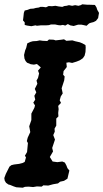

<svg xmlns="http://www.w3.org/2000/svg" viewBox="-40 -861 481 894"><path d="M66 13 36 11 24 7 7 0 -1 -2 -12 -10 -18 -20 -20 -32 -13 -51 -6 -65 4 -85 13 -92 25 -95 49 -98 65 -102 75 -107 81 -128 76 -136 86 -153 90 -195 85 -204 89 -220 101 -246 96 -273 106 -302V-332L120 -359L123 -370L115 -383L124 -397L120 -415L129 -431L122 -447L134 -471L130 -486L137 -498L142 -519L137 -532L150 -547L132 -563L118 -560L103 -562L86 -569L79 -577L74 -588L72 -605L77 -626L82 -638L87 -659L102 -666L113 -669L131 -670L145 -673L159 -671L180 -670L188 -677L210 -676L219 -673L245 -676L258 -678L269 -671L297 -673L310 -669L332 -664L344 -659L358 -651L359 -640L358 -619L354 -602L346 -590L331 -580L316 -574L296 -568L281 -571L269 -569L271 -549L256 -530L254 -513L261 -505L259 -487L247 -450L252 -426L243 -412L238 -394L244 -382L231 -368L233 -353L231 -335L232 -319L222 -309V-276L214 -262L215 -248L208 -232L216 -211L203 -172L207 -156L192 -130L205 -109L227 -106L250 -109L262 -104L269 -91L274 -78L283 -67L278 -46L274 -29L258 -19L240 -15L230 -7L207 -3L185 3L162 2L154 8L132 7L114 10L93 8L76 9ZM106 -739 86 -742 75 -745V-757L67 -766L69 -782L71 -801L75 -812L88 -815L101 -820L116 -821L127 -824L141 -826L148 -829H160L174 -827L187 -833L202 -832L218 -834L233 -831L250 -829L260 -833L270 -834L281 -837L296 -834L310 -837L325 -834L336 -837L343 -841L366 -839H375L402 -838L409 -827L413 -815L421 -801L418 -784L417 -777L407 -764L395 -758L383 -755L375 -752L363 -741L350 -744L340 -746H323L303 -740L287 -743L276 -749L264 -742L253 -745L241 -743L231 -744L217 -747H197L188 -744L174 -743H167H150L132 -741L125 -743Z"/></svg>

Font: Winky Rough Medium
Style: Italic
Weight: 500
Italic angle: -8.97852°
Designer: Simon Atzbach
Foundry: typofactur
Version: Version 1.206; ttfautohint (v1.8.4.7-5d5b)